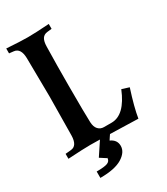

<svg xmlns="http://www.w3.org/2000/svg" viewBox="-223 -829 967 1115"><g transform="rotate(-30 260.0 -272.0)"><path d="M159.2 84.5 217.8 -3.9Q155.3 -4.9 153.3 -4.9Q106.9 -4.9 3.4 1.5V-31.7L41.5 -35.2H41Q85 -38.6 86.4 -106.9Q89.4 -293 89.4 -366.2Q89.4 -439.5 86.4 -625.5Q85 -692.9 41 -697.8L10.7 -701.2V-733.9Q105 -727.5 153.3 -727.5Q201.7 -727.5 295.9 -733.9V-701.2L265.6 -697.8Q242.7 -695.3 231.4 -678Q220.2 -660.6 219.7 -625.5Q216.8 -501.5 216.8 -366.2Q216.8 -173.3 219.2 -119.1Q220.7 -87.4 235.8 -71Q251 -54.7 274.4 -54.7H325.2Q414.1 -54.7 471.2 -195.3L519.5 -180.2Q482.4 -65.9 471.7 2.9Q340.3 -1.5 284.2 -2.4Q279.3 4.4 272.5 14.9Q265.6 25.4 263.2 29.3Q304.2 47.4 304.2 87.9Q304.2 129.9 255.4 160.2Q206.5 190.4 108.4 190.4V147.5Q162.6 147.5 182.1 139.2Q201.7 130.9 201.7 110.8Q201.7 108.9 199.7 108.9Q198.2 108.9 197.8 109.4Z"/></g></svg>

Font: Flanker
Style: Bold
Weight: 700
Designer: Flanker
Foundry: Flanker
Version: Version 2.021